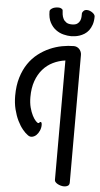

<svg xmlns="http://www.w3.org/2000/svg" viewBox="-61 -929 518 994"><g transform="rotate(5 198.0 -432.0)"><path d="M338.9 4.9Q338.9 17.6 330.6 22.7Q322.3 27.8 311 27.8Q302.2 27.8 293.5 25.4Q284.7 22.9 277.6 19Q270.5 15.1 265.9 10Q261.2 4.9 261.2 -1V-622.1Q227.5 -617.7 197.5 -603Q167.5 -588.4 145.3 -563Q123 -537.6 110.1 -501.5Q97.2 -465.3 97.2 -418Q97.2 -387.7 103.5 -363.5Q109.9 -339.4 118.7 -322.5Q127.4 -305.7 136.2 -296.4Q145 -287.1 149.9 -287.1Q153.8 -287.1 155.5 -290.5Q157.2 -293.9 161.1 -293.9Q165 -293.9 166.5 -289.1Q168 -284.2 168 -278.8Q168 -263.2 161.6 -248.8Q155.3 -234.4 145.8 -225.3Q136.2 -216.3 124.5 -213.9Q112.8 -211.4 102.1 -219.2Q88.9 -228 74 -246.1Q59.1 -264.2 46.6 -289.8Q34.2 -315.4 26.1 -347.7Q18.1 -379.9 18.1 -418Q18.1 -470.7 30.8 -512.5Q43.5 -554.2 64.7 -585.4Q85.9 -616.7 114.3 -638.7Q142.6 -660.6 173.8 -674.3Q205.1 -688 237.3 -694.1Q269.5 -700.2 298.8 -700.2Q306.6 -700.2 314 -697Q321.3 -693.8 326.7 -688.2Q332 -682.6 335.4 -674.8Q338.9 -667 338.9 -658.2ZM279.3 -750Q260.7 -750 239.5 -755.4Q218.3 -760.7 200 -774.2Q181.6 -787.6 169.4 -810.5Q157.2 -833.5 157.2 -868.7Q157.2 -877 169.4 -884.5Q181.6 -892.1 202.1 -892.1Q210.4 -892.1 216.1 -888.9Q221.7 -885.7 224.1 -881.8Q224.6 -871.1 226.3 -858.6Q228 -846.2 233.4 -835.7Q238.8 -825.2 249.3 -818.1Q259.8 -811 278.3 -811Q296.4 -811 305.9 -817.6Q315.4 -824.2 319.8 -834Q324.2 -843.8 324.7 -854.5Q325.2 -865.2 325.2 -874Q326.7 -879.9 332.8 -886Q338.9 -892.1 350.1 -892.1Q356.9 -892.1 364.3 -889.4Q371.6 -886.7 377.9 -882.3Q384.3 -877.9 388.2 -872.6Q392.1 -867.2 392.1 -861.8Q392.1 -837.4 386 -819.6Q379.9 -801.8 370.4 -789.3Q360.8 -776.9 348.4 -769Q335.9 -761.2 323.5 -757.1Q311 -752.9 299.3 -751.5Q287.6 -750 279.3 -750Z"/></g></svg>

Font: Grand Hotel
Style: Regular
Weight: 400
Designer: Brian J. Bonislawsky & Jim Lyles for Astigmatic (AOETI)
Foundry: Astigmatic (AOETI)
Version: Version 001.000